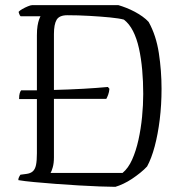

<svg xmlns="http://www.w3.org/2000/svg" viewBox="-20 -724 707 744"><path d="M174 -341 123 -340H54Q54 -355 56.5 -363Q59 -371 62 -374H123L174 -375Q251 -377 303 -380Q355 -383 398 -387L404 -380Q403 -367 399 -356.5Q395 -346 392 -341ZM427 0Q404 0 366.5 -1.5Q329 -3 284.5 -5.5Q240 -8 195 -11.5Q150 -15 112 -18.5Q74 -22 51 -26Q51 -33 54 -38.5Q57 -44 59 -47L82 -50Q98 -52 107 -60Q116 -68 119.5 -84.5Q123 -101 123 -130V-587Q123 -609 125.5 -624Q128 -639 131.5 -648.5Q135 -658 137 -661H60Q57 -663 54.5 -670Q52 -677 52 -678Q56 -683 66.5 -689Q77 -695 88 -699.5Q99 -704 104 -704H439Q453 -700 469.5 -693.5Q486 -687 502 -678.5Q518 -670 532 -660Q546 -650 556 -639Q585 -587 595.5 -518.5Q606 -450 606 -380Q606 -318 599 -261Q592 -204 579.5 -157Q567 -110 550 -79Q539 -67 523.5 -54.5Q508 -42 491.5 -31Q475 -20 458 -12Q441 -4 427 0ZM176 -54H455Q477 -72 492 -105.5Q507 -139 516.5 -182Q526 -225 530.5 -271Q535 -317 535 -360Q535 -408 531 -453Q527 -498 518.5 -536.5Q510 -575 495.5 -603.5Q481 -632 460 -648Q442 -653 406 -656.5Q370 -660 326 -662.5Q282 -665 241 -665Q210 -665 199.5 -647.5Q189 -630 189 -592V-114Q189 -92 184.5 -76Q180 -60 176 -54Z"/></svg>

Font: Texturina Medium 12pt Thin
Style: Regular
Weight: 250
Version: Version 1.002